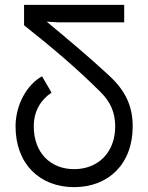

<svg xmlns="http://www.w3.org/2000/svg" viewBox="-20 -753 610 790"><path d="M79 -649C195 -557 296 -472 395 -373C435 -333 454 -289 454 -233C454 -124 382 -57 285 -57C188 -57 119 -124 119 -233C119 -297 148 -342 192 -372L153 -439C92 -406 44 -323 44 -233C44 -78 144 17 285 17C426 17 526 -78 526 -233C526 -318 495 -381 429 -442C346 -519 261 -590 172 -664L221 -661H491V-733H79Z"/></svg>

Font: Kreadon Medium
Style: Regular
Weight: 500
Designer: kohakuno
Foundry: StudioGnu
Version: Version 1.000;Glyphs 3.1.2 (3151)